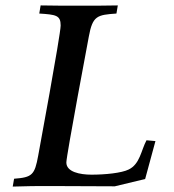

<svg xmlns="http://www.w3.org/2000/svg" viewBox="-20 -688 641 709"><path d="M27 1C80 -1 116 -1 170 -1C237 -1 338 0 404 0L516 -27C528 -72 540 -114 554 -167L521 -170C501 -133 497 -82 455 -62C429 -49 368 -43 318 -43C275 -43 225 -53 225 -88C225 -113 308 -553 308 -553C322 -630 339 -633 410 -638L415 -668C374 -667 324 -667 277 -667C224 -667 174 -667 130 -668L125 -638C186 -634 204 -632 204 -594C204 -561 121 -113 121 -113C108 -42 99 -33 32 -28Z"/></svg>

Font: KpRoman
Style: SemiboldItalic
Weight: 600
Italic angle: -11°
Version: Version 0.66